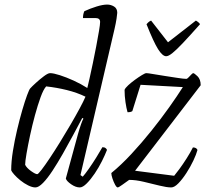

<svg xmlns="http://www.w3.org/2000/svg" viewBox="-20 -820 920 840"><path d="M135 0Q121 0 103 -9Q85 -18 69 -31Q53 -44 42 -56.5Q31 -69 29 -75Q29 -113 36.5 -159.5Q44 -206 55 -252.5Q66 -299 77.5 -338.5Q89 -378 98.5 -403.5Q108 -429 112 -433Q119 -441 136.5 -457Q154 -473 172 -486.5Q190 -500 199 -500Q214 -500 242 -491Q270 -482 302 -467.5Q334 -453 362 -435Q365 -446 371.5 -475.5Q378 -505 386 -542.5Q394 -580 401 -617.5Q408 -655 413 -684Q418 -713 418 -724Q418 -741 398 -741H343Q343 -758 349 -771Q375 -783 402.5 -791.5Q430 -800 449 -800Q465 -800 479 -791.5Q493 -783 493 -764Q493 -759 490 -739Q487 -719 481 -693L332 -54L342 -47Q352 -58 368.5 -81.5Q385 -105 401.5 -131.5Q418 -158 428 -176Q437 -176 442 -172Q447 -168 448 -164Q440 -143 426 -115Q412 -87 394.5 -61Q377 -35 359.5 -17.5Q342 0 329 0Q311 0 291 -14Q271 -28 268 -39L321 -233Q328 -258 334.5 -276.5Q341 -295 345 -301L340 -304Q322 -270 300 -229Q278 -188 255 -147.5Q232 -107 210 -73.5Q188 -40 168.5 -20Q149 0 135 0ZM143 -58Q147 -58 162 -77.5Q177 -97 198 -128.5Q219 -160 242.5 -198Q266 -236 288.5 -274.5Q311 -313 328.5 -345.5Q346 -378 354 -397Q317 -415 272.5 -426Q228 -437 182 -442Q170 -429 157.5 -394.5Q145 -360 133 -316Q121 -272 111.5 -227.5Q102 -183 96 -148Q90 -113 90 -99Q97 -85 116 -71.5Q135 -58 143 -58ZM495 0Q490 0 483.5 -12Q477 -24 472 -39Q467 -54 467 -63Q510 -98 555 -146.5Q600 -195 642.5 -248Q685 -301 720.5 -351Q756 -401 780 -439L595 -449L559 -334Q553 -329 538 -329Q533 -346 529 -373Q525 -400 525 -427Q528 -435 541 -447Q554 -459 570.5 -471Q587 -483 601 -491.5Q615 -500 620 -500Q627 -500 650 -496Q673 -492 702.5 -487.5Q732 -483 758 -479Q784 -475 795 -475Q799 -475 805 -481.5Q811 -488 817 -494Q823 -500 825 -500Q830 -500 844 -486.5Q858 -473 858 -447L571 -73L742 -51Q749 -59 764.5 -80Q780 -101 796.5 -127Q813 -153 824 -175Q839 -175 844 -164Q839 -145 826 -117.5Q813 -90 795.5 -63Q778 -36 760.5 -18Q743 0 729 0Q710 0 677.5 -8Q645 -16 609.5 -24.5Q574 -33 545 -33Q531 -23 515 -11.5Q499 0 495 0ZM707 -574Q691 -574 671.5 -605Q652 -636 621 -714Q624 -717 628 -721.5Q632 -726 641 -730L715 -635L837 -730Q844 -726 849 -721.5Q854 -717 855 -714Q808 -661 779.5 -631Q751 -601 734 -587.5Q717 -574 707 -574Z"/></svg>

Font: Texturina 72pt 72pt ExtraLight
Style: Italic
Weight: 200
Italic angle: -11°
Designer: Guillermo Torres Carreño
Foundry: Omnibus-Type
Version: Version 1.002; ttfautohint (v1.8.3)